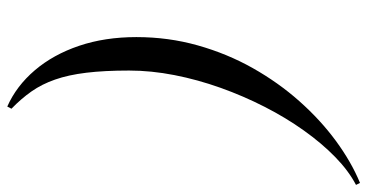

<svg xmlns="http://www.w3.org/2000/svg" viewBox="-261 -579 1010 528"><g transform="rotate(90 244.0 -315.0)"><path d="M273 170Q216.5 145 173.2 94.2Q130 43.5 106 -27.5Q82 -98.5 82 -185Q82 -273 104.8 -353.8Q127.5 -434.5 167.2 -505Q207 -575.5 258.2 -633.2Q309.5 -691 367.2 -733.5Q425 -776 483 -800L488.5 -789Q450 -769 412 -732Q374 -695 338.8 -645.5Q303.5 -596 273.8 -537.8Q244 -479.5 221.5 -416.5Q199 -353.5 186.5 -289.5Q174 -225.5 174 -165Q174 -97 180 -47.5Q186 2 198.8 38.5Q211.5 75 231.5 103.5Q251.5 132 279 158.5Z"/></g></svg>

Font: Bodoni Moda 18pt
Style: Italic
Weight: 400
Italic angle: -13°
Designer: Owen Earl
Foundry: indestructible type
Version: Version 2.005